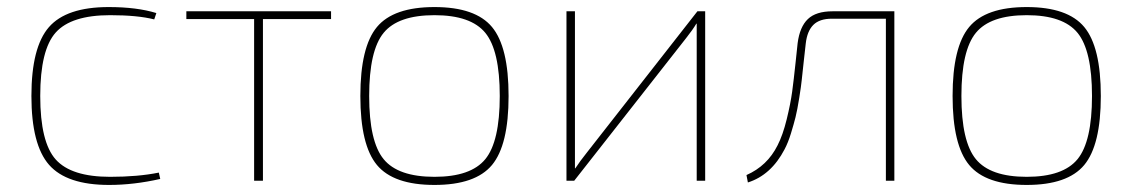

<svg xmlns="http://www.w3.org/2000/svg" viewBox="-20 -512 3209 544"><path d="M430 -23 434 -5Q359 12 289 12Q169 12 119 -45Q69 -102 69 -240Q69 -378 118.5 -435Q168 -492 288 -492Q368 -492 423 -475L417 -457Q370 -469 292 -469Q182 -469 138 -420Q94 -371 94 -240Q94 -109 138 -60Q182 -11 292 -11Q371 -11 430 -23Z M918 -458H725V0H700V-458H508V-480H918Z M1048 -435.5Q1095 -492 1211 -492Q1327 -492 1374 -435.5Q1421 -379 1421 -240Q1421 -101 1374 -44.5Q1327 12 1211 12Q1095 12 1048 -44.5Q1001 -101 1001 -240Q1001 -379 1048 -435.5ZM1355 -419Q1314 -469 1211 -469Q1108 -469 1067 -419Q1026 -369 1026 -240Q1026 -111 1067 -61Q1108 -11 1211 -11Q1314 -11 1355 -61Q1396 -111 1396 -240Q1396 -369 1355 -419Z M1978 0H1954V-393V-445H1953Q1943 -428 1924 -404L1607 0H1585V-480H1609V-91V-35H1610Q1623 -55 1643 -80L1956 -480H1978Z M2514 -480V0H2490V-459H2337Q2302 -459 2284.5 -441.5Q2267 -424 2263 -389Q2262 -380 2257.5 -340Q2253 -300 2251.5 -284.5Q2250 -269 2244.5 -234.5Q2239 -200 2234 -180Q2229 -160 2221 -134Q2213 -108 2203 -89Q2165 -16 2099 5L2095 -16Q2154 -42 2183 -100Q2198 -129 2209 -174Q2220 -219 2224.5 -252.5Q2229 -286 2234 -333.5Q2239 -381 2240 -390Q2246 -436 2269 -458Q2292 -480 2339 -480Z M2726 -435.5Q2773 -492 2889 -492Q3005 -492 3052 -435.5Q3099 -379 3099 -240Q3099 -101 3052 -44.5Q3005 12 2889 12Q2773 12 2726 -44.5Q2679 -101 2679 -240Q2679 -379 2726 -435.5ZM3033 -419Q2992 -469 2889 -469Q2786 -469 2745 -419Q2704 -369 2704 -240Q2704 -111 2745 -61Q2786 -11 2889 -11Q2992 -11 3033 -61Q3074 -111 3074 -240Q3074 -369 3033 -419Z"/></svg>

Font: Exo 2.0 Thin
Style: Regular
Weight: 250
Designer: Natanael Gama
Version: Version 1.001;PS 001.001;hotconv 1.0.70;makeotf.lib2.5.58329